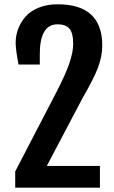

<svg xmlns="http://www.w3.org/2000/svg" viewBox="-20 -861 524 881"><path d="M49.8 0V-74.2L233.9 -428.7Q281.2 -519.5 298.6 -571.5Q315.9 -623.5 315.9 -659.7Q315.9 -709.5 298.6 -729.5Q281.2 -749.5 244.1 -749.5Q162.6 -749.5 162.6 -612.3V-564.9H64.9Q51.8 -634.8 51.8 -664.6Q51.8 -697.3 63.2 -728Q74.7 -758.8 96.9 -784.4Q119.1 -810.1 157.2 -825.7Q195.3 -841.3 244.1 -841.3Q449.2 -841.3 449.2 -652.3Q449.2 -602.5 429.7 -551Q410.2 -499.5 359.4 -412.1L194.8 -99.6H438.5V0Z"/></svg>

Font: FjallaOne
Style: Regular
Weight: 400
Designer: Irina Smirnova
Foundry: Irina Smirnova
Version: Version 1.001